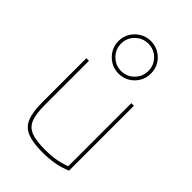

<svg xmlns="http://www.w3.org/2000/svg" viewBox="-246 -933 1042 1042"><g transform="rotate(45 275.0 -412.0)"><path d="M284 10Q211 10 169 -7Q127 -24 110 -65.5Q93 -107 93 -180V-520H113V-180Q113 -113 127.5 -76Q142 -39 179 -24.5Q216 -10 283 -10Q317 -10 345 -13Q373 -16 398 -23Q423 -30 446 -39L438 -27V-520H458V-22Q421 -6 378.5 2Q336 10 284 10ZM275 -584Q241 -584 212.5 -601Q184 -618 167 -646.5Q150 -675 150 -709Q150 -744 167 -772Q184 -800 212.5 -817Q241 -834 275 -834Q310 -834 338.5 -817Q367 -800 383.5 -772Q400 -744 400 -709Q400 -675 383.5 -646.5Q367 -618 338.5 -601Q310 -584 275 -584ZM275 -604Q319 -604 349.5 -635Q380 -666 380 -709Q380 -753 349.5 -783.5Q319 -814 275 -814Q232 -814 201 -783.5Q170 -753 170 -709Q170 -666 201 -635Q232 -604 275 -604Z"/></g></svg>

Font: M PLUS Code Latin SemiExpanded Thin
Style: Regular
Weight: 250
Width: 6
Designer: Coji Morishita
Foundry: UNDERFOREST DESIGN
Version: Version 1.002; ttfautohint (v1.8.3)